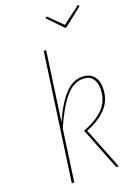

<svg xmlns="http://www.w3.org/2000/svg" viewBox="-167 -976 767 1049"><g transform="rotate(-20 216.5 -452.0)"><path d="M425.8 -904.3 433.1 -896.5 325.7 -811H317.4L235.4 -896.5L243.2 -904.3L322.3 -826.7ZM178.7 -733.4 122.6 -332.5Q165 -429.2 211.2 -478.8Q257.3 -528.3 312.5 -528.3Q355 -528.3 377.4 -502.2Q399.9 -476.1 399.9 -433.6Q399.9 -365.2 358.6 -318.8Q317.4 -272.5 238.8 -241.7L334.5 0H320.3L222.7 -247.6Q303.7 -277.3 344.7 -322Q385.7 -366.7 385.7 -433.6Q385.7 -471.7 367.2 -493.9Q348.6 -516.1 311.5 -516.1Q257.8 -516.1 210.9 -461.4Q164.1 -406.7 117.7 -299.3L75.7 0H61.5L164.6 -731.9Z"/></g></svg>

Font: Fira Sans Compressed Hair
Style: Italic
Weight: 100
Width: 3
Italic angle: -8°
Designer: Carrois Corporate & Edenspiekermann AG
Foundry: Carrois Corporate GbR & Edenspiekermann AG
Version: Version 4.203;PS 004.203;hotconv 1.0.88;makeotf.lib2.5.64775